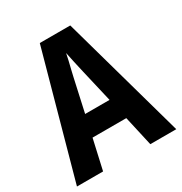

<svg xmlns="http://www.w3.org/2000/svg" viewBox="-168 -838 909 961"><g transform="rotate(-30 287.0 -357.5)"><path d="M424 0 385 -173H190L151 0H0L198 -715H374L574 0ZM314 -483Q306 -517 299.5 -547Q293 -577 287 -606Q284 -589 278.5 -566Q273 -543 267.5 -520.5Q262 -498 259 -484L217 -294H358Z"/></g></svg>

Font: Noto Sans Sinhala UI Condensed
Style: Bold
Weight: 700
Width: 3
Designer: Jelle Bosma - Monotype Design Team
Foundry: Monotype Imaging Inc.
Version: Version 2.006; ttfautohint (v1.8.4.7-5d5b)